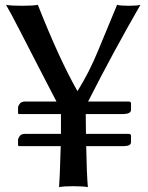

<svg xmlns="http://www.w3.org/2000/svg" viewBox="-20 -771 614 795"><path d="M4.9 -751Q24.4 -747.1 72.3 -747.1Q117.2 -747.1 136.7 -751Q225.6 -525.4 300.8 -393.6Q349.6 -471.7 385.7 -560.1Q421.9 -648.4 464.8 -751Q478.5 -747.1 513.7 -747.1Q548.8 -747.1 561.5 -751Q452.1 -561.5 344.7 -350.6H512.7Q521.5 -350.6 522.5 -343.8V-316.4Q522.5 -299.8 492.2 -298.8H335L335.9 -216.8H512.7Q521.5 -216.8 522.5 -209V-182.6Q522.5 -166 492.2 -166H336.9Q338.9 -52.7 343.8 3.9Q325.2 0 283.2 0Q242.2 0 224.6 3.9Q227.5 -27.3 231.4 -166H60.5Q55.7 -166 55.2 -167.5Q54.7 -168.9 54.7 -173.8V-191.4Q54.7 -198.2 61.5 -207.5Q68.4 -216.8 84 -216.8H232.4V-298.8H60.5Q55.7 -298.8 55.2 -300.3Q54.7 -301.8 54.7 -306.6V-325.2Q54.7 -332 61.5 -341.3Q68.4 -350.6 84 -350.6H213.9Q197.3 -381.8 175.3 -424.8Q153.3 -467.8 128.4 -515.6Q103.5 -563.5 62.5 -643.6Q21.5 -723.6 4.9 -751Z"/></svg>

Font: GenEi LateMin P v2
Style: Medium
Weight: 500
Designer: o_tamon (Modified)
Foundry: o_tamon / Adobe Systems Incorporated / FONT 910 / Philipp H. Poll
Version: Version 2.1;Original Version 1.004